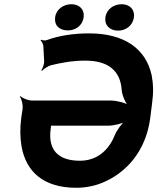

<svg xmlns="http://www.w3.org/2000/svg" viewBox="-20 -879 745 909"><path d="M384 -592C492 -592 550 -544 556 -454C558 -427 575 -389 589 -376L592 -379C577 -392 532 -403 504 -403H132C113 -403 86 -414 77 -424L74 -421C83 -411 89 -382 87 -364L81 -324C74 -273 75 -227 82 -186C103 -67 185 10 341 10C384 10 426 2 465 -14C579 -61 670 -164 691 -318L700 -390C707 -438 706 -482 698 -523C671 -647 570 -721 402 -721C328 -721 257 -710 201 -689C193 -686 181 -688 175 -691L172 -688C177 -684 184 -671 185 -663L189 -590C190 -576 182 -555 175 -546L179 -544C186 -552 207 -566 221 -570C270 -582 323 -592 384 -592ZM220 -269 221 -277C221 -280 223 -287 221 -289L217 -286C219 -284 226 -284 230 -284H492C518 -284 560 -294 578 -305L575 -309C558 -297 533 -263 523 -238C495 -169 441 -118 358 -118C256 -118 206 -169 220 -269ZM301 -735C339 -735 371 -759 376 -797C381 -834 356 -859 318 -859C280 -859 246 -835 241 -797C236 -758 262 -735 301 -735ZM539 -734C577 -734 609 -759 614 -797C619 -834 594 -859 556 -859C518 -859 484 -835 479 -797C474 -759 500 -734 539 -734Z"/></svg>

Font: Asimov
Style: EdgeIt
Weight: 500
Designer: Google
Version: Version 2.000980: 2014